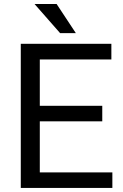

<svg xmlns="http://www.w3.org/2000/svg" viewBox="-20 -927 608 947"><path d="M484.4 -328.6H176.3V-76.7H534.2V0H82.5V-710.9H529.3V-633.8H176.3V-405.3H484.4ZM354 -763.7H276.4L150.4 -907.2H259.3Z"/></svg>

Font: TypoPRO Roboto
Style: Regular
Weight: 400
Designer: Google
Version: Version 2.136; 2016